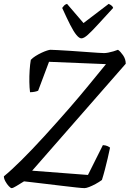

<svg xmlns="http://www.w3.org/2000/svg" viewBox="-24 -971 669 991"><path d="M36 0Q31 0 21.5 -10Q12 -20 4 -34.5Q-4 -49 -4 -61Q33 -91 86.5 -144Q140 -197 203.5 -266.5Q267 -336 335 -414Q382 -468 430.5 -527Q479 -586 523 -640L229 -652L173 -503Q168 -500 155.5 -497.5Q143 -495 131 -495Q128 -518 127.5 -548Q127 -578 129 -608.5Q131 -639 135 -662Q144 -672 159 -681.5Q174 -691 190 -698.5Q206 -706 218.5 -710Q231 -714 236 -714Q244 -714 272.5 -712.5Q301 -711 340.5 -708.5Q380 -706 417.5 -703Q455 -700 482 -698.5Q509 -697 513 -697Q522 -697 535 -699.5Q548 -702 561.5 -706Q575 -710 585 -714Q597 -706 611 -686Q625 -666 625 -642L142 -90L430 -68L507 -222Q522 -221 530.5 -217Q539 -213 544 -209Q539 -184 532 -154.5Q525 -125 517.5 -96Q510 -67 502 -42Q487 -31 469.5 -21.5Q452 -12 436.5 -6Q421 0 412 0Q401 0 369 -3.5Q337 -7 295 -12Q253 -17 211.5 -22Q170 -27 139.5 -30.5Q109 -34 100 -35Q77 -21 60 -10.5Q43 0 36 0ZM396 -773Q385 -773 370.5 -790.5Q356 -808 338 -843.5Q320 -879 297 -930Q302 -937 307 -942.5Q312 -948 322 -951L407 -852L537 -951Q546 -947 552.5 -941.5Q559 -936 560 -930Q514 -880 482 -845Q450 -810 429.5 -791.5Q409 -773 396 -773Z"/></svg>

Font: Texturina Medium 12pt ExtraLight
Style: Italic
Weight: 250
Italic angle: -11°
Version: Version 1.002